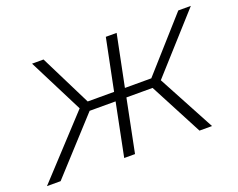

<svg xmlns="http://www.w3.org/2000/svg" viewBox="-120 -678 1033 834"><g transform="rotate(-20 396.5 -261.0)"><path d="M591 -263 732 0H674L546 -244H425L376 0H326L375 -244H255L32 0H-31L218 -269L90 -522H143L261 -285H383L431 -522H481L433 -285H555L766 -522H824Z"/></g></svg>

Font: Montserrat Alternates Light
Style: Italic
Weight: 300
Italic angle: -11.3°
Designer: Julieta Ulanovsky
Foundry: Julieta Ulanovsky
Version: Version 7.200